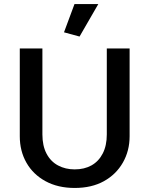

<svg xmlns="http://www.w3.org/2000/svg" viewBox="-20 -920 739 951"><path d="M190 -680H78V-245Q78 -172 111 -114Q144 -56 205.5 -22.5Q267 11 350 11Q434 11 494.5 -22.5Q555 -56 588.5 -114.5Q622 -173 622 -245V-680H509V-254Q509 -199 489 -160Q469 -121 433.5 -101Q398 -81 350 -81Q304 -81 267.5 -100.5Q231 -120 210.5 -159Q190 -198 190 -254ZM374 -739 467 -900H349L297 -760Z"/></svg>

Font: Catamaran SemiBold
Style: Regular
Weight: 600
Designer: Pria Ravichandran
Version: Version 2.000